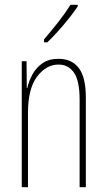

<svg xmlns="http://www.w3.org/2000/svg" viewBox="-20 -783 448 803"><path d="M225 -537Q280 -537 309.5 -498.5Q339 -460 339 -375V0H313V-365Q313 -445 289.5 -479Q266 -513 225 -513Q173 -513 135 -462.5Q97 -412 97 -311V0H71V-527H91L92 -415H94Q101 -445 116.5 -473Q132 -501 158.5 -519Q185 -537 225 -537ZM305 -756Q289 -732 266.5 -704Q244 -676 221 -650.5Q198 -625 178 -606H164V-618Q198 -658 224 -691Q250 -724 275 -763H305Z"/></svg>

Font: Noto Sans ExtraCondensed Thin
Style: Regular
Weight: 100
Width: 2
Designer: Monotype Design Team
Foundry: Monotype Imaging Inc.
Version: Version 2.013; ttfautohint (v1.8.4.7-5d5b)